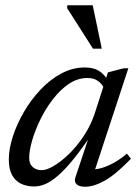

<svg xmlns="http://www.w3.org/2000/svg" viewBox="-20 -700 534 730"><path d="M267 -26.5 323 -194.5H332Q291.5 -134.5 259.5 -95Q227.5 -55.5 201.2 -32.8Q175 -10 153 -0.5Q131 9 110 9Q81 9 59.2 -1.8Q37.5 -12.5 25.5 -35.2Q13.5 -58 13.5 -94Q13.5 -133.5 28.5 -180.2Q43.5 -227 70.2 -273.2Q97 -319.5 133.2 -358.2Q169.5 -397 212.5 -420.2Q255.5 -443.5 302.5 -443.5Q335.5 -443.5 356.2 -430.5Q377 -417.5 392 -392L375 -364.5Q368 -381.5 352 -392.5Q336 -403.5 312.5 -403.5Q275 -403.5 241.8 -381Q208.5 -358.5 180.8 -322.2Q153 -286 133 -244.8Q113 -203.5 102 -165.2Q91 -127 91 -100.5Q91 -76.5 104.5 -64.8Q118 -53 139 -53Q157.5 -53 185.5 -69.8Q213.5 -86.5 243.2 -115.5Q273 -144.5 298.8 -183.5Q324.5 -222.5 339.5 -266.5L390.5 -425L451 -440.5H468L335 -36L324.5 -57Q342 -54.5 364.8 -60.8Q387.5 -67 412.8 -81Q438 -95 462.5 -116L478 -96.5Q419.5 -36 378 -13Q336.5 10 304 10Q280.5 10 270.8 0.2Q261 -9.5 267 -26.5ZM367 -515H333.5L235 -669.5L236 -680H332.5Z"/></svg>

Font: Newsreader 16pt 16pt
Style: Italic
Weight: 400
Italic angle: -17°
Version: Version 1.003